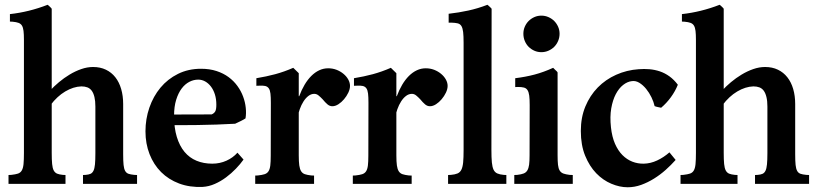

<svg xmlns="http://www.w3.org/2000/svg" viewBox="-20 -769 3421 803"><path d="M189.9 -390.6Q205.6 -407.7 226.6 -425.3Q247.6 -442.9 271 -457Q294.4 -471.2 319.6 -480Q344.7 -488.8 369.1 -488.8Q399.4 -488.8 422.9 -477.5Q446.3 -466.3 462.4 -445.8Q478.5 -425.3 486.8 -396.7Q495.1 -368.2 495.1 -334V-123.5Q495.1 -95.7 496.8 -79.3Q498.5 -63 503.4 -54.2Q508.3 -45.4 517.3 -42.2Q526.4 -39.1 541.5 -37.6L553.2 -37.1V0H327.1V-37.1L338.4 -37.6Q350.6 -38.6 358.4 -42Q366.2 -45.4 370.8 -54.7Q375.5 -64 377.2 -81.5Q378.9 -99.1 378.9 -128.4V-323.2Q378.9 -346.7 375 -363Q371.1 -379.4 363.8 -389.4Q356.4 -399.4 345.5 -403.6Q334.5 -407.7 320.3 -407.7Q287.1 -406.7 252.9 -386.5Q218.8 -366.2 191.4 -329.6ZM196.3 -130.4Q196.3 -101.1 198 -83.3Q199.7 -65.4 204.8 -55.9Q210 -46.4 219 -42.7Q228 -39.1 242.7 -37.6L253.9 -37.1V0H15.6V-37.1L27.3 -37.6Q44.9 -39.6 55.2 -43Q65.4 -46.4 71 -55.9Q76.7 -65.4 78.4 -82.8Q80.1 -100.1 80.1 -129.4V-602.5Q80.1 -625.5 78.4 -639.6Q76.7 -653.8 71.8 -661.9Q66.9 -669.9 57.6 -673.3Q48.3 -676.8 32.7 -678.2L21.5 -678.7V-710Q101.6 -718.8 179.2 -749Q180.2 -748.5 182.9 -746.1Q185.5 -743.7 188.5 -741Q191.4 -738.3 193.6 -735.8Q195.8 -733.4 196.3 -732.4Z M694.8 -290 865.2 -290.5Q875.5 -294.9 880.1 -303Q884.8 -311 884.8 -331.1Q884.8 -355 878.7 -374.3Q872.6 -393.6 862.1 -407.2Q851.6 -420.9 837.9 -428.5Q824.2 -436 809.1 -436Q790 -436 772 -426.8Q753.9 -417.5 739.7 -398.7Q725.6 -379.9 716.8 -351.6Q708 -323.2 708 -285.2Q708 -233.9 719.5 -196.3Q731 -158.7 751.7 -133.8Q772.5 -108.9 802 -96.7Q831.5 -84.5 867.7 -84.5Q899.4 -84.5 927 -96.9Q954.6 -109.4 973.1 -130.4L998.5 -101.6Q985.4 -83 966.6 -63.5Q947.8 -43.9 925.5 -27.3Q903.3 -10.7 878.4 0.2Q853.5 11.2 827.6 12.7Q773.4 15.1 729.2 -1.5Q685.1 -18.1 653.8 -49.3Q622.6 -80.6 605.5 -124.3Q588.4 -168 588.4 -219.7Q588.4 -271.5 604.7 -318.8Q621.1 -366.2 651.1 -402.3Q681.2 -438.5 724.4 -460Q767.6 -481.4 820.8 -481.4Q856.9 -481.4 885.7 -471.9Q914.6 -462.4 936.3 -446.3Q958 -430.2 973.1 -409.2Q988.3 -388.2 996.8 -365Q1005.4 -341.8 1007.8 -318.4Q1010.3 -294.9 1006.8 -273.9Q1003.4 -271.5 997.6 -268.3Q991.7 -265.1 985.4 -262Q979 -258.8 973.1 -256.1Q967.3 -253.4 963.4 -251.5Q926.8 -249.5 885.3 -248Q843.8 -246.6 805.7 -246.1Q767.6 -245.6 737.3 -245.6Q707 -245.6 692.9 -245.6Z M1229.5 -119.1Q1229.5 -92.8 1231.7 -77.1Q1233.9 -61.5 1239.5 -52.7Q1245.1 -43.9 1255.1 -40.5Q1265.1 -37.1 1281.7 -35.2L1293.5 -34.7V0H1047.4V-34.7L1058.6 -35.2Q1076.2 -37.1 1086.7 -40.5Q1097.2 -43.9 1102.8 -52.5Q1108.4 -61 1110.4 -76.4Q1112.3 -91.8 1112.3 -118.2L1112.8 -338.9Q1112.8 -363.3 1111.1 -377.7Q1109.4 -392.1 1104 -399.7Q1098.6 -407.2 1089.1 -409.4Q1079.6 -411.6 1063.5 -410.6L1052.2 -410.2V-441.9Q1093.8 -448.7 1131.1 -458.7Q1168.5 -468.8 1206.5 -485.4L1229.5 -462.9ZM1231.4 -366.7Q1241.2 -393.1 1253.9 -414.6Q1266.6 -436 1282 -451.4Q1297.4 -466.8 1315.2 -475.1Q1333 -483.4 1352.5 -483.4Q1371.1 -483.4 1387.5 -477.1Q1403.8 -470.7 1416.5 -460.2Q1429.2 -449.7 1436.5 -436.5Q1443.8 -423.3 1443.8 -409.7Q1443.8 -396.5 1436.8 -381.6Q1429.7 -366.7 1418.9 -354Q1408.2 -341.3 1395.3 -333Q1382.3 -324.7 1370.1 -324.7Q1358.9 -324.7 1349.6 -332.5Q1340.3 -340.3 1329.1 -354Q1320.8 -362.8 1312.5 -369.6Q1304.2 -376.5 1294.4 -376.5Q1281.2 -376.5 1269.8 -367.7Q1258.3 -358.9 1249.3 -344.7Q1240.2 -330.6 1233.6 -312Q1227.1 -293.5 1223.6 -274.4L1216.8 -366.2Z M1637.7 -119.1Q1637.7 -92.8 1639.9 -77.1Q1642.1 -61.5 1647.7 -52.7Q1653.3 -43.9 1663.3 -40.5Q1673.3 -37.1 1689.9 -35.2L1701.7 -34.7V0H1455.6V-34.7L1466.8 -35.2Q1484.4 -37.1 1494.9 -40.5Q1505.4 -43.9 1511 -52.5Q1516.6 -61 1518.6 -76.4Q1520.5 -91.8 1520.5 -118.2L1521 -338.9Q1521 -363.3 1519.3 -377.7Q1517.6 -392.1 1512.2 -399.7Q1506.8 -407.2 1497.3 -409.4Q1487.8 -411.6 1471.7 -410.6L1460.4 -410.2V-441.9Q1502 -448.7 1539.3 -458.7Q1576.7 -468.8 1614.7 -485.4L1637.7 -462.9ZM1639.6 -366.7Q1649.4 -393.1 1662.1 -414.6Q1674.8 -436 1690.2 -451.4Q1705.6 -466.8 1723.4 -475.1Q1741.2 -483.4 1760.7 -483.4Q1779.3 -483.4 1795.7 -477.1Q1812 -470.7 1824.7 -460.2Q1837.4 -449.7 1844.7 -436.5Q1852.1 -423.3 1852.1 -409.7Q1852.1 -396.5 1845 -381.6Q1837.9 -366.7 1827.1 -354Q1816.4 -341.3 1803.5 -333Q1790.5 -324.7 1778.3 -324.7Q1767.1 -324.7 1757.8 -332.5Q1748.5 -340.3 1737.3 -354Q1729 -362.8 1720.7 -369.6Q1712.4 -376.5 1702.6 -376.5Q1689.5 -376.5 1678 -367.7Q1666.5 -358.9 1657.5 -344.7Q1648.4 -330.6 1641.8 -312Q1635.3 -293.5 1631.8 -274.4L1625 -366.2Z M2035.2 -143.1Q2035.2 -109.9 2037.1 -89.8Q2039.1 -69.8 2044.4 -58.8Q2049.8 -47.9 2060.1 -43.5Q2070.3 -39.1 2086.4 -37.6L2097.7 -37.1V0H1854V-37.1L1865.7 -37.6Q1882.8 -39.1 1893.3 -43.5Q1903.8 -47.9 1909.4 -58.8Q1915 -69.8 1917 -89.6Q1918.9 -109.4 1918.9 -141.6V-590.3Q1918.9 -618.7 1917 -635Q1915 -651.4 1909.7 -660.2Q1904.3 -668.9 1894 -671.4Q1883.8 -673.8 1867.7 -674.3H1856.4V-711.4Q1899.4 -716.3 1938.7 -724.9Q1978 -733.4 2018.6 -749Q2019.5 -748.5 2022.2 -746.1Q2024.9 -743.7 2027.8 -741Q2030.8 -738.3 2033.2 -735.8Q2035.6 -733.4 2036.1 -732.4Z M2320.3 -627.9Q2320.3 -611.8 2314.2 -597.7Q2308.1 -583.5 2297.9 -573.2Q2287.6 -563 2273.7 -556.9Q2259.8 -550.8 2244.1 -550.8Q2228.5 -550.8 2214.8 -556.9Q2201.2 -563 2190.9 -573.2Q2180.7 -583.5 2174.8 -597.7Q2168.9 -611.8 2168.9 -627.9Q2168.9 -643.6 2174.8 -657.2Q2180.7 -670.9 2190.9 -681.2Q2201.2 -691.4 2214.8 -697.5Q2228.5 -703.6 2244.1 -703.6Q2259.8 -703.6 2273.7 -697.5Q2287.6 -691.4 2297.9 -681.2Q2308.1 -670.9 2314.2 -657.2Q2320.3 -643.6 2320.3 -627.9ZM2312 -119.6Q2312 -94.7 2313.7 -79.6Q2315.4 -64.5 2320.8 -55.7Q2326.2 -46.9 2336.2 -43.2Q2346.2 -39.6 2362.3 -37.6L2375.5 -37.1V0H2130.9V-37.1L2143.6 -37.6Q2160.2 -39.6 2170.2 -43.5Q2180.2 -47.4 2185.5 -56.4Q2190.9 -65.4 2192.9 -80.3Q2194.8 -95.2 2194.8 -119.1L2195.3 -329.1Q2195.3 -354 2193.4 -369.1Q2191.4 -384.3 2186 -392.3Q2180.7 -400.4 2171.1 -402.8Q2161.6 -405.3 2146 -405.3L2134.8 -404.8V-441.9Q2178.7 -447.3 2216.3 -457.3Q2253.9 -467.3 2293.5 -485.4L2301.3 -477.5Q2304.7 -474.6 2307.9 -471.4Q2311 -468.3 2312 -465.8Z M2814.9 -414.6Q2804.2 -387.7 2785.9 -362.5Q2767.6 -337.4 2745.1 -318.4Q2738.3 -319.8 2731 -321.3Q2723.6 -322.8 2717.8 -325.2Q2713.9 -342.8 2704.6 -362.1Q2695.3 -381.3 2682.4 -397.2Q2669.4 -413.1 2654.1 -422.6Q2638.7 -432.1 2622.6 -429.7Q2604 -427.7 2586.2 -413.8Q2568.4 -399.9 2555.4 -375.2Q2542.5 -350.6 2536.4 -315.7Q2530.3 -280.8 2535.2 -236.3Q2539.6 -196.3 2552.2 -167.5Q2564.9 -138.7 2583.5 -120.1Q2602.1 -101.6 2624.8 -92.8Q2647.5 -84 2672.4 -84.5Q2700.7 -85 2728.3 -97.9Q2755.9 -110.8 2779.8 -131.8L2805.7 -100.1Q2787.1 -79.1 2764.2 -58.6Q2741.2 -38.1 2715.3 -22Q2689.5 -5.9 2661.6 4.2Q2633.8 14.2 2605 14.2Q2571.8 14.2 2536.9 -0.5Q2502 -15.1 2473.6 -44.4Q2445.3 -73.7 2427.2 -117.9Q2409.2 -162.1 2409.2 -221.2Q2409.2 -277.8 2428.2 -323.7Q2447.3 -369.6 2480 -403.1Q2512.7 -436.5 2556.9 -456.3Q2601.1 -476.1 2650.9 -479.5Q2673.8 -481.4 2696.3 -479.5Q2718.8 -477.5 2739.7 -470.5Q2760.7 -463.4 2779.8 -449.7Q2798.8 -436 2814.9 -414.6Z M3000.5 -390.6Q3016.1 -407.7 3037.1 -425.3Q3058.1 -442.9 3081.5 -457Q3105 -471.2 3130.1 -480Q3155.3 -488.8 3179.7 -488.8Q3210 -488.8 3233.4 -477.5Q3256.8 -466.3 3272.9 -445.8Q3289.1 -425.3 3297.4 -396.7Q3305.7 -368.2 3305.7 -334V-123.5Q3305.7 -95.7 3307.4 -79.3Q3309.1 -63 3314 -54.2Q3318.8 -45.4 3327.9 -42.2Q3336.9 -39.1 3352.1 -37.6L3363.8 -37.1V0H3137.7V-37.1L3148.9 -37.6Q3161.1 -38.6 3168.9 -42Q3176.8 -45.4 3181.4 -54.7Q3186 -64 3187.7 -81.5Q3189.5 -99.1 3189.5 -128.4V-323.2Q3189.5 -346.7 3185.5 -363Q3181.6 -379.4 3174.3 -389.4Q3167 -399.4 3156 -403.6Q3145 -407.7 3130.9 -407.7Q3097.7 -406.7 3063.5 -386.5Q3029.3 -366.2 3002 -329.6ZM3006.8 -130.4Q3006.8 -101.1 3008.5 -83.3Q3010.3 -65.4 3015.4 -55.9Q3020.5 -46.4 3029.5 -42.7Q3038.6 -39.1 3053.2 -37.6L3064.5 -37.1V0H2826.2V-37.1L2837.9 -37.6Q2855.5 -39.6 2865.7 -43Q2876 -46.4 2881.6 -55.9Q2887.2 -65.4 2888.9 -82.8Q2890.6 -100.1 2890.6 -129.4V-602.5Q2890.6 -625.5 2888.9 -639.6Q2887.2 -653.8 2882.3 -661.9Q2877.4 -669.9 2868.2 -673.3Q2858.9 -676.8 2843.3 -678.2L2832 -678.7V-710Q2912.1 -718.8 2989.7 -749Q2990.7 -748.5 2993.4 -746.1Q2996.1 -743.7 2999 -741Q3002 -738.3 3004.2 -735.8Q3006.3 -733.4 3006.8 -732.4Z"/></svg>

Font: Varendra
Style: Regular
Weight: 700
Designer: Jacob Thomas
Foundry: Bangla Type Foundry
Version: Version 1.008